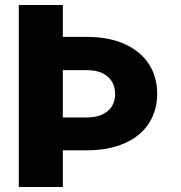

<svg xmlns="http://www.w3.org/2000/svg" viewBox="-20 -747 724 767"><path d="M55.2 0V-727.1H231V0ZM136.2 -466.8V-599.6H326.2Q416 -599.6 480 -570.3Q543.5 -540.5 575.7 -489.7Q607.9 -438.5 607.9 -372.6Q607.9 -306.6 575.7 -255.9Q543.5 -204.6 480 -175.8Q416 -146.5 326.2 -146.5H136.2V-277.8H326.2Q366.7 -277.8 392.6 -291.5Q418.5 -305.2 429.2 -326.2Q439.9 -346.2 439.9 -371.1Q439.9 -396 429.2 -417.5Q418.5 -438.5 392.6 -453.1Q366.7 -466.8 326.2 -466.8Z"/></svg>

Font: My Font
Style: Regular
Weight: 500
Designer: Rasmus Andersson
Foundry: rsms
Version: Version 0.001